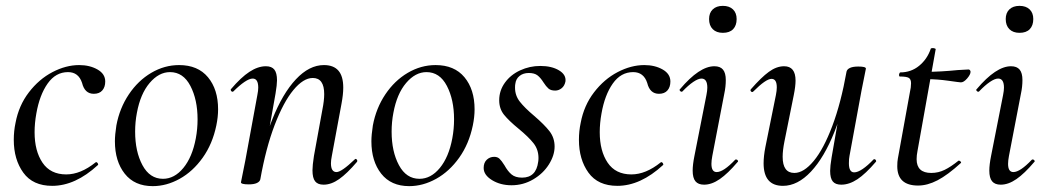

<svg xmlns="http://www.w3.org/2000/svg" viewBox="-20 -621 3573 655"><path d="M27 -144Q27 -174 33 -202Q44 -261 78.5 -306Q113 -351 159 -375Q205 -399 250 -399Q286 -399 312.5 -384Q339 -369 339 -343Q339 -324 329 -312.5Q319 -301 300 -301Q269 -301 260 -338Q248 -375 212 -375Q170 -375 142.5 -336Q115 -297 104 -234Q98 -201 98 -170Q98 -106 125 -66Q152 -26 206 -26Q255 -26 306 -67L308 -68Q311 -68 313.5 -64Q316 -60 314 -58Q237 13 158 13Q92 13 59.5 -32Q27 -77 27 -144Z M372 -139Q372 -161 377 -193Q388 -252 419.5 -299Q451 -346 496 -372.5Q541 -399 591 -399Q655 -399 689.5 -357.5Q724 -316 724 -248Q724 -222 718 -193Q705 -130 671.5 -83Q638 -36 593 -11Q548 14 501 14Q439 14 405.5 -28.5Q372 -71 372 -139ZM648 -149Q654 -181 654 -214Q654 -281 629.5 -328Q605 -375 560 -375Q522 -375 490.5 -338Q459 -301 447 -236Q441 -205 441 -172Q441 -104 466 -57.5Q491 -11 536 -11Q575 -11 605.5 -48Q636 -85 648 -149Z M1046 -40Q1046 -57 1051 -89L1080 -248Q1086 -278 1086 -300Q1086 -355 1047 -355Q1015 -355 981 -314Q947 -273 917 -194.5Q887 -116 868 -9L854 -10Q874 -126 909 -214Q944 -302 989.5 -350.5Q1035 -399 1085 -399Q1118 -399 1134.5 -380Q1151 -361 1151 -322Q1151 -299 1145 -267L1112 -89Q1109 -74 1109 -64Q1109 -34 1128 -34Q1145 -34 1190 -77Q1192 -79 1193 -79Q1196 -79 1198 -75.5Q1200 -72 1198 -69Q1164 -29 1137 -10Q1110 9 1084 9Q1064 9 1055 -2.5Q1046 -14 1046 -40ZM802 1 806 -19Q815 -62 817 -74L858 -297Q861 -312 861 -322Q861 -353 842 -353Q831 -353 814 -341.5Q797 -330 776 -309Q775 -308 773 -308Q770 -308 768 -311.5Q766 -315 768 -317Q802 -357 831 -376Q860 -395 887 -395Q907 -395 916 -383.5Q925 -372 925 -347Q925 -332 920 -302L868 -9Q866 -1 856 3.5Q846 8 829 8Q802 8 802 1Z M1247 -139Q1247 -161 1252 -193Q1263 -252 1294.5 -299Q1326 -346 1371 -372.5Q1416 -399 1466 -399Q1530 -399 1564.5 -357.5Q1599 -316 1599 -248Q1599 -222 1593 -193Q1580 -130 1546.5 -83Q1513 -36 1468 -11Q1423 14 1376 14Q1314 14 1280.5 -28.5Q1247 -71 1247 -139ZM1523 -149Q1529 -181 1529 -214Q1529 -281 1504.5 -328Q1480 -375 1435 -375Q1397 -375 1365.5 -338Q1334 -301 1322 -236Q1316 -205 1316 -172Q1316 -104 1341 -57.5Q1366 -11 1411 -11Q1450 -11 1480.5 -48Q1511 -85 1523 -149Z M1630 -48Q1630 -66 1640.5 -76Q1651 -86 1666 -86Q1677 -86 1684 -79.5Q1691 -73 1701 -57Q1712 -37 1725 -26Q1738 -15 1761 -15Q1809 -15 1816 -69Q1817 -74 1817 -82Q1817 -111 1800 -132.5Q1783 -154 1749 -182Q1716 -209 1699.5 -229.5Q1683 -250 1683 -279Q1683 -312 1702.5 -339Q1722 -366 1754.5 -381Q1787 -396 1823 -396Q1862 -396 1887 -381Q1912 -366 1909 -343Q1906 -328 1896 -320Q1886 -312 1874 -312Q1859 -312 1851 -319Q1843 -326 1834 -340Q1824 -356 1813.5 -364Q1803 -372 1784 -372Q1765 -372 1752.5 -362Q1740 -352 1738 -335Q1737 -331 1737 -322Q1737 -295 1753.5 -274Q1770 -253 1802 -226Q1837 -196 1854.5 -173.5Q1872 -151 1872 -121Q1872 -91 1852.5 -60Q1833 -29 1799 -9Q1765 11 1725 11Q1687 11 1658.5 -6.5Q1630 -24 1630 -48Z M1955 -144Q1955 -174 1961 -202Q1972 -261 2006.5 -306Q2041 -351 2087 -375Q2133 -399 2178 -399Q2214 -399 2240.5 -384Q2267 -369 2267 -343Q2267 -324 2257 -312.5Q2247 -301 2228 -301Q2197 -301 2188 -338Q2176 -375 2140 -375Q2098 -375 2070.5 -336Q2043 -297 2032 -234Q2026 -201 2026 -170Q2026 -106 2053 -66Q2080 -26 2134 -26Q2183 -26 2234 -67L2236 -68Q2239 -68 2241.5 -64Q2244 -60 2242 -58Q2165 13 2086 13Q2020 13 1987.5 -32Q1955 -77 1955 -144Z M2343 -39Q2343 -59 2349 -89L2390 -297Q2393 -312 2393 -322Q2393 -353 2373 -353Q2362 -353 2345 -341.5Q2328 -330 2308 -309Q2307 -308 2305 -308Q2302 -308 2299.5 -311.5Q2297 -315 2300 -317Q2366 -395 2417 -395Q2437 -395 2446.5 -383.5Q2456 -372 2456 -348Q2456 -325 2451 -302L2410 -89Q2407 -73 2407 -62Q2407 -34 2425 -34Q2448 -34 2488 -76Q2489 -77 2491 -77Q2495 -77 2497 -73.5Q2499 -70 2496 -68Q2463 -29 2435.5 -10Q2408 9 2382 9Q2362 9 2352.5 -2.5Q2343 -14 2343 -39ZM2399 -556Q2399 -577 2411.5 -589Q2424 -601 2446 -601Q2468 -601 2480.5 -589Q2493 -577 2493 -556Q2493 -534 2481 -521.5Q2469 -509 2446 -509Q2424 -509 2411.5 -521.5Q2399 -534 2399 -556Z M2585 -64Q2585 -88 2591 -119L2627 -297Q2630 -312 2630 -323Q2630 -352 2612 -352Q2593 -352 2550 -309Q2548 -307 2546 -307Q2543 -307 2541 -310.5Q2539 -314 2542 -317Q2577 -357 2603 -376Q2629 -395 2655 -395Q2694 -395 2694 -346Q2694 -327 2688 -297L2656 -138Q2650 -108 2650 -86Q2650 -31 2690 -31Q2722 -31 2756 -72Q2790 -113 2819.5 -191.5Q2849 -270 2868 -377L2882 -376Q2862 -260 2827 -172Q2792 -84 2746.5 -35.5Q2701 13 2651 13Q2585 13 2585 -64ZM2812 -38Q2812 -54 2817 -84L2868 -377Q2870 -385 2880 -389.5Q2890 -394 2908 -394Q2934 -394 2934 -387L2930 -367Q2921 -324 2919 -312L2878 -89Q2876 -80 2876 -64Q2876 -33 2894 -33Q2906 -33 2923 -44.5Q2940 -56 2960 -77Q2961 -78 2963 -78Q2966 -78 2968 -74.5Q2970 -71 2968 -69Q2933 -28 2905 -9.5Q2877 9 2850 9Q2830 9 2821 -2Q2812 -13 2812 -38Z M3041 -54Q3041 -70 3043 -80L3084 -306Q3088 -323 3088 -337Q3088 -351 3080 -355.5Q3072 -360 3050 -360Q3047 -360 3047 -365Q3047 -368 3048.5 -371Q3050 -374 3051 -374Q3088 -374 3115.5 -396.5Q3143 -419 3155 -454Q3155 -457 3162 -457Q3166 -457 3169.5 -455.5Q3173 -454 3172 -453L3110 -106Q3107 -91 3107 -78Q3107 -31 3157 -31Q3181 -31 3202.5 -41.5Q3224 -52 3250 -73H3251Q3254 -73 3257 -70Q3260 -67 3258 -65Q3213 -24 3178.5 -6Q3144 12 3112 12Q3041 12 3041 -54ZM3139 -351 3141 -376Q3188 -376 3248 -382L3284 -384Q3287 -384 3289 -381.5Q3291 -379 3291 -376Q3291 -367 3279.5 -353.5Q3268 -340 3258 -340Q3254 -340 3215.5 -345.5Q3177 -351 3139 -351Z M3355 -39Q3355 -59 3361 -89L3402 -297Q3405 -312 3405 -322Q3405 -353 3385 -353Q3374 -353 3357 -341.5Q3340 -330 3320 -309Q3319 -308 3317 -308Q3314 -308 3311.5 -311.5Q3309 -315 3312 -317Q3378 -395 3429 -395Q3449 -395 3458.5 -383.5Q3468 -372 3468 -348Q3468 -325 3463 -302L3422 -89Q3419 -73 3419 -62Q3419 -34 3437 -34Q3460 -34 3500 -76Q3501 -77 3503 -77Q3507 -77 3509 -73.5Q3511 -70 3508 -68Q3475 -29 3447.5 -10Q3420 9 3394 9Q3374 9 3364.5 -2.5Q3355 -14 3355 -39ZM3411 -556Q3411 -577 3423.5 -589Q3436 -601 3458 -601Q3480 -601 3492.5 -589Q3505 -577 3505 -556Q3505 -534 3493 -521.5Q3481 -509 3458 -509Q3436 -509 3423.5 -521.5Q3411 -534 3411 -556Z"/></svg>

Font: Cormorant Infant Medium
Style: Italic
Weight: 500
Italic angle: -10°
Designer: Christian Thalmann (Catharsis Fonts)
Foundry: Catharsis Fonts
Version: Version 4.000